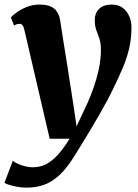

<svg xmlns="http://www.w3.org/2000/svg" viewBox="-49 -586 618 858"><path d="M60 -452Q56.5 -467.5 51.5 -473.5Q46.5 -479.5 39 -479.5Q32.5 -479.5 26.5 -477.8Q20.5 -476 14 -471.5L-0.5 -508.5Q5 -515 23 -528.8Q41 -542.5 68.2 -554Q95.5 -565.5 127.5 -565.5Q157 -565.5 175.8 -557.8Q194.5 -550 205 -534.5Q215.5 -519 219.5 -497Q226.5 -450 234.2 -402.5Q242 -355 249.5 -307.5Q257 -260 264.2 -212.8Q271.5 -165.5 279 -118L293 -21.5L325.5 -90.5Q343 -126 357 -161.5Q371 -197 381 -231.2Q391 -265.5 396.5 -298Q402 -330.5 402 -360.5Q402 -394 395.2 -413.5Q388.5 -433 381.5 -451Q374.5 -469 374.5 -498Q374.5 -527 393.8 -546.2Q413 -565.5 450.5 -565.5Q480 -565.5 499.5 -550.8Q519 -536 528.8 -512.8Q538.5 -489.5 538.5 -465.5Q538.5 -413.5 528.2 -369.5Q518 -325.5 500 -283.5Q482 -241.5 459 -194Q447 -168.5 429.8 -136.2Q412.5 -104 392.5 -69.2Q372.5 -34.5 352.2 -0.8Q332 33 314 62Q296 91 283 112Q249 167 215.5 197.5Q182 228 146.8 240.2Q111.5 252.5 71 252.5Q42 252.5 11 245.2Q-20 238 -29 230.5L8.5 132Q19 142.5 46.2 152Q73.5 161.5 98.5 161.5Q130 161.5 156.5 148Q183 134.5 208.8 106.5Q234.5 78.5 262 34H173Z"/></svg>

Font: Merriweather 24pt Black
Style: Italic
Weight: 900
Italic angle: -7.8°
Designer: Eben Sorkin
Foundry: Eben Sorkin
Version: Version 2.101